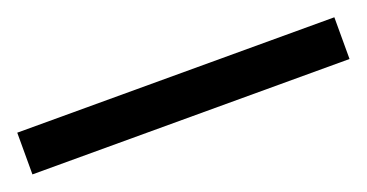

<svg xmlns="http://www.w3.org/2000/svg" viewBox="-23 -60 545 285"><g transform="rotate(-20 249.5 82.0)"><path d="M-1.3 115.1V49.2H499.6V115.1Z"/></g></svg>

Font: REM Medium
Style: Regular
Weight: 500
Designer: Octavio Pardo
Foundry: Ashler Design
Version: Version 1.005;gftools[0.9.28]